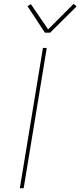

<svg xmlns="http://www.w3.org/2000/svg" viewBox="-20 -986 421 1006"><path d="M84 0 205 -735H225L104 0ZM215 -815 124 -954 142 -964 232 -832 366 -966 381 -952 243 -815Z"/></svg>

Font: Iosevka Aile Thin
Style: Italic
Weight: 100
Italic angle: -9°
Designer: Belleve Invis
Foundry: Belleve Invis
Version: Version 31.1.0; ttfautohint (v1.8.4)